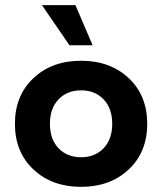

<svg xmlns="http://www.w3.org/2000/svg" viewBox="-20 -716 630 746"><path d="M480 -57.5Q408 10 295 10Q182 10 110 -57.5Q38 -125 38 -235Q38 -345 110 -412.5Q182 -480 295 -480Q408 -480 480 -412.5Q552 -345 552 -235Q552 -125 480 -57.5ZM207.5 -140Q241 -105 295 -105Q349 -105 382.5 -140Q416 -175 416 -235Q416 -295 382.5 -330Q349 -365 295 -365Q241 -365 207.5 -330Q174 -295 174 -235Q174 -175 207.5 -140ZM340 -540H250L143 -696H273Z"/></svg>

Font: Gantari
Style: Bold
Weight: 700
Designer: Anugrah Pasau
Foundry: Lafontype
Version: Version 1.000